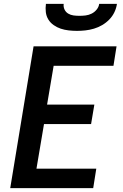

<svg xmlns="http://www.w3.org/2000/svg" viewBox="-20 -975 640 995"><path d="M33 0 154 -735H584L568 -634H258L224 -433H469L452 -332H208L169 -101H479L463 0ZM379 -815Q357 -815 335.5 -817.5Q314 -820 294.5 -826.5Q275 -833 258 -845Q241 -857 230.5 -874Q220 -891 217.5 -912Q215 -933 218 -955H310Q308 -939 314.5 -925.5Q321 -912 333.5 -904.5Q346 -897 361 -895Q376 -893 392 -893Q408 -893 424 -895Q440 -897 455 -904.5Q470 -912 481 -925.5Q492 -939 494 -955H586Q583 -933 573 -912Q563 -891 546.5 -874Q530 -857 509.5 -845Q489 -833 467 -826.5Q445 -820 423 -817.5Q401 -815 379 -815Z"/></svg>

Font: Iosevka SS04 Extended
Style: Bold Italic
Weight: 700
Width: 7
Italic angle: -9°
Monospace: yes
Designer: Belleve Invis
Foundry: Belleve Invis
Version: Version 19.0.0; ttfautohint (v1.8.4)